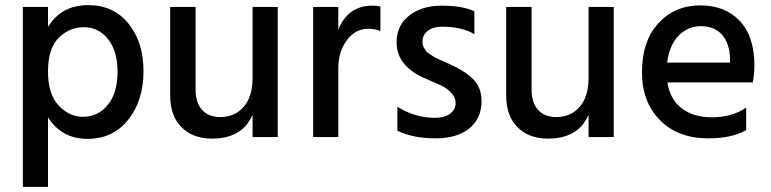

<svg xmlns="http://www.w3.org/2000/svg" viewBox="-20 -534 3005 748"><path d="M167 194H69V-507H167V-429Q219 -514 323 -514Q423 -514 481 -441.5Q539 -369 539 -257Q539 -142 479.5 -67.5Q420 7 321 7Q220 7 167 -77ZM167 -255Q167 -167 208.5 -123Q250 -79 303 -79Q362 -79 400 -125.5Q438 -172 438 -256Q438 -335 401 -381.5Q364 -428 307 -428Q250 -428 208.5 -386.5Q167 -345 167 -255Z M1062 0H964V-87Q924 6 806 6Q731 6 687 -38.5Q643 -83 643 -161V-507H742V-185Q742 -133 767.5 -105.5Q793 -78 838 -78Q895 -78 929.5 -118Q964 -158 964 -231V-507H1062Z M1298 0H1200V-507H1298V-418Q1335 -512 1431 -512Q1445 -512 1462 -509V-413Q1441 -422 1415 -422Q1364 -422 1331 -377Q1298 -332 1298 -270Z M1856 -140Q1856 -72 1808 -33.5Q1760 5 1678 5Q1588 5 1528 -25V-118Q1598 -75 1673 -75Q1712 -75 1733.5 -91Q1755 -107 1755 -133Q1755 -155 1738 -172.5Q1721 -190 1703.5 -198.5Q1686 -207 1644 -225Q1525 -274 1525 -369Q1525 -436 1575 -474Q1625 -512 1700 -512Q1782 -512 1828 -490V-401Q1779 -430 1702 -430Q1667 -430 1646.5 -414Q1626 -398 1626 -372Q1626 -365 1627.5 -358.5Q1629 -352 1633 -345.5Q1637 -339 1640.5 -334.5Q1644 -330 1652 -325Q1660 -320 1664.5 -316.5Q1669 -313 1679.5 -308Q1690 -303 1695 -300.5Q1700 -298 1712.5 -292.5Q1725 -287 1730 -285Q1789 -259 1822.5 -226.5Q1856 -194 1856 -140Z M2371 0H2273V-87Q2233 6 2115 6Q2040 6 1996 -38.5Q1952 -83 1952 -161V-507H2051V-185Q2051 -133 2076.5 -105.5Q2102 -78 2147 -78Q2204 -78 2238.5 -118Q2273 -158 2273 -231V-507H2371Z M2887 -27Q2831 5 2739 5Q2621 5 2551 -66Q2481 -137 2481 -252Q2481 -374 2545 -443.5Q2609 -513 2708 -513Q2805 -513 2862 -452.5Q2919 -392 2919 -278Q2919 -247 2913 -213H2580Q2590 -147 2636 -112Q2682 -77 2752 -77Q2833 -77 2887 -115ZM2710 -432Q2660 -432 2624 -395.5Q2588 -359 2579 -290H2824V-308Q2822 -365 2793 -398.5Q2764 -432 2710 -432Z"/></svg>

Font: Hind Madurai Medium
Style: Regular
Weight: 500
Designer: Jyotish Sonowal
Foundry: Indian Type Foundry
Version: Version 1.001;PS 1.0;hotconv 1.0.86;makeotf.lib2.5.63406; tt